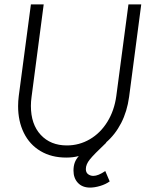

<svg xmlns="http://www.w3.org/2000/svg" viewBox="-20 -704 704 870"><path d="M460 -58H462Q405 -4 387 18.5Q369 41 369 62Q369 78 379.5 85.5Q390 93 403 93Q425 93 457 71L477 118Q459 131 434 138.5Q409 146 388 146Q353 146 333 124.5Q313 103 313 69Q313 49 318.5 33.5Q324 18 337 3Q312 10 280 10Q213 10 163.5 -19.5Q114 -49 88 -102Q62 -155 62 -223Q62 -245 65 -269L120 -684H178L123 -265Q120 -244 120 -224Q120 -141 164.5 -93Q209 -45 283 -45Q339 -45 387 -73Q435 -101 466.5 -152Q498 -203 507 -269L562 -684H620L565 -265Q556 -199 529 -146.5Q502 -94 460 -58Z"/></svg>

Font: Bellota Text
Style: Italic
Weight: 400
Italic angle: -7.5°
Designer: Kemie Guaida
Foundry: Kemie Guaida
Version: Version 4.001